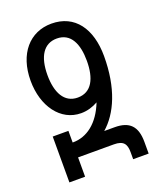

<svg xmlns="http://www.w3.org/2000/svg" viewBox="-135 -811 748 897"><g transform="rotate(-20 238.5 -363.0)"><path d="M217 -285C248 -285 276 -294 301 -308C265 -216 203 -170 134 -170H132V-228H54V0H132V-96H310C358 -96 371 -75 371 -35V0H448V-58C448 -136 414 -170 341 -170H289C359 -231 408 -340 408 -499C408 -636 344 -726 228 -726C120 -726 46 -642 46 -508C46 -381 115 -285 217 -285ZM227 -359C160 -359 129 -419 129 -506C129 -598 163 -652 228 -652C298 -652 325 -589 325 -506C325 -419 296 -359 227 -359Z"/></g></svg>

Font: Noto Sans Armenian ExtraCondensed
Style: Regular
Weight: 400
Width: 2
Designer: Monotype Design Team
Foundry: Monotype Imaging Inc.
Version: Version 2.008